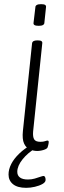

<svg xmlns="http://www.w3.org/2000/svg" viewBox="-20 -719 305 922"><path d="M159 6Q141 6 123 -1.5Q105 -9 95.5 -30Q86 -51 90 -90L134 -511Q135 -518 141 -521.5Q147 -525 158 -525H162Q174 -525 179 -521.5Q184 -518 183 -511L139 -87Q137 -62 144 -50Q151 -38 174 -38Q188 -38 196 -41Q204 -44 209 -44Q211 -44 212.5 -42Q214 -40 214 -37Q214 -33 213 -28.5Q212 -24 211 -19.5Q210 -15 208 -10Q205 -5 196.5 -1.5Q188 2 177.5 4Q167 6 159 6ZM166 -595Q152 -595 146 -598.5Q140 -602 141 -609L150 -685Q150 -691 156.5 -695Q163 -699 177 -699Q191 -699 196.5 -695.5Q202 -692 201 -685L193 -609Q193 -603 186.5 -599Q180 -595 166 -595ZM106 183Q64 183 42.5 165.5Q21 148 21 119Q21 94 34 68.5Q47 43 72.5 18.5Q98 -6 132 -25L152 -8Q113 15 88 46.5Q63 78 63 106Q63 124 76 133.5Q89 143 114 143Q132 143 147 138.5Q162 134 173.5 130Q185 126 189 126Q194 126 196.5 131.5Q199 137 199 145Q199 156 184 164.5Q169 173 147.5 178Q126 183 106 183Z"/></svg>

Font: Asap ExtraLight
Style: Italic
Weight: 250
Italic angle: -6°
Version: Version 3.001